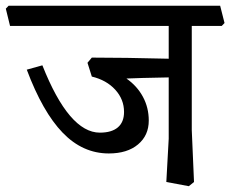

<svg xmlns="http://www.w3.org/2000/svg" viewBox="-50 -619 800 667"><path d="M616.2 -167 624 13.2 606 27.8 527.8 13.2 536.1 -137.2V-350.1Q426.3 -348.1 389.2 -346.2Q426.3 -320.3 446.5 -282.7Q466.8 -245.1 466.8 -200.2Q466.8 -148.4 429.4 -117.2Q392.1 -85.9 328.1 -85.9Q237.3 -85.9 167.7 -158Q98.1 -230 43 -377L97.2 -392.1Q189.9 -158.2 296.9 -158.2Q337.9 -158.2 359.4 -176.5Q380.9 -194.8 380.9 -230Q380.9 -273.9 350.3 -307.4Q319.8 -340.8 269 -353L253.9 -400.9L269 -418.9Q381.8 -418.9 536.1 -415V-528.8H-15.1L-29.8 -588.9L-20 -599.1H714.8L730 -539.1L720.2 -528.8H616.2Z"/></svg>

Font: Sura
Style: Regular
Weight: 400
Designer: Carolina Giovagnoli
Foundry: Huerta Tipografica
Version: Version 1.003;PS 001.002;hotconv 1.0.70;makeotf.lib2.5.58329